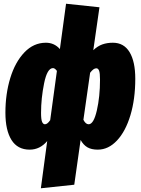

<svg xmlns="http://www.w3.org/2000/svg" viewBox="-20 -783 754 1029"><path d="M233 -27Q194 19 139 19Q74 19 41.5 -33Q9 -85 9 -179Q9 -279 35 -364.5Q61 -450 110.5 -502Q160 -554 226 -554Q271 -554 301 -520L334 -763L513 -744L480 -514Q503 -536 528.5 -545Q554 -554 585 -554Q644 -554 674.5 -503.5Q705 -453 705 -361Q705 -252 679 -165.5Q653 -79 607 -30Q561 19 504 19Q470 19 448.5 6.5Q427 -6 412 -33L378 207L199 226ZM249 -139 285 -403Q274 -418 264 -418Q233 -418 216.5 -337Q200 -256 200 -178Q200 -143 205.5 -130Q211 -117 221 -117Q234 -117 249 -139ZM516 -356Q516 -392 511 -404.5Q506 -417 496 -417Q481 -417 463 -393L427 -141Q439 -117 455 -117Q482 -117 499 -191Q516 -265 516 -356Z"/></svg>

Font: Fira Sans Extra Condensed Black
Style: Italic
Weight: 900
Width: 3
Italic angle: -8°
Designer: Carrois Corporate & Edenspiekermann AG
Foundry: Carrois Corporate GbR & Edenspiekermann AG
Version: Version 4.203